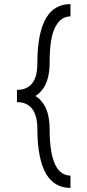

<svg xmlns="http://www.w3.org/2000/svg" viewBox="-20 -820 427 940"><path d="M325 100V40Q283 38 259 2Q223 -54 223 -187Q223 -284 178 -330Q168 -342 153 -350Q175 -363 191 -386Q223 -432 223 -513Q223 -575 230 -619.5Q237 -664 253 -692Q279 -739 325 -740V-800Q248 -800 207 -734Q163 -661 163 -512Q163 -451 143 -420Q118 -380 63 -380V-320Q111 -320 137 -288Q163 -254 163 -188Q163 -114 174 -59Q185 -4 206 32Q247 100 325 100Z"/></svg>

Font: Unageo Variable
Style: Regular
Weight: 300
Designer: Richard Sepsi
Foundry: Richard Sepsi
Version: Version 2.200